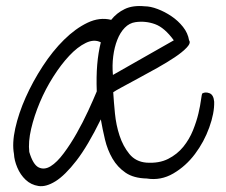

<svg xmlns="http://www.w3.org/2000/svg" viewBox="-20 -616 765 650"><path d="M27.3 -94.7Q20.5 -130.9 31.7 -181.6Q43 -232.4 66.9 -286.1Q90.8 -339.8 124.5 -391.6Q158.2 -443.4 196.8 -481.4Q235.4 -519.5 276.4 -539.1Q317.4 -558.6 356.4 -548.8Q375 -572.3 402.3 -585.4Q429.7 -598.6 469.7 -594.7Q489.3 -594.7 513.7 -585.4Q538.1 -576.2 560.5 -561Q583 -545.9 599.6 -524.9Q616.2 -503.9 620.1 -479.5Q627 -470.7 612.3 -455.1Q597.7 -439.5 571.3 -421.9Q544.9 -404.3 511.7 -385.7Q478.5 -367.2 447.8 -350.6Q417 -334 393.6 -321.3Q370.1 -308.6 363.3 -303.7Q365.2 -272.5 369.1 -232.4Q373 -192.4 384.8 -156.7Q396.5 -121.1 418 -94.7Q439.5 -68.4 475.6 -65.4Q518.6 -62.5 549.3 -78.1Q580.1 -93.8 600.6 -119.1Q621.1 -144.5 633.3 -174.8Q645.5 -205.1 651.9 -232.4Q658.2 -259.8 660.6 -278.8Q663.1 -297.9 665 -299.8Q675.8 -305.7 689.5 -300.3Q703.1 -294.9 705.1 -271.5Q706.1 -233.4 688.5 -184.6Q670.9 -135.7 640.1 -94.7Q609.4 -53.7 566.9 -28.8Q524.4 -3.9 476.6 -11.7Q432.6 -12.7 405.3 -31.2Q377.9 -49.8 360.8 -79.1Q343.8 -108.4 335.4 -143.6Q327.1 -178.7 321.3 -211.9Q277.3 -122.1 238.8 -72.3Q200.2 -22.5 168 -2.4Q135.7 17.6 110.4 13.7Q85 9.8 66.9 -7.3Q48.8 -24.4 38.6 -48.8Q28.3 -73.2 27.3 -94.7ZM79.1 -101.6Q91.8 -58.6 110.8 -49.3Q129.9 -40 151.4 -53.2Q172.9 -66.4 195.8 -97.2Q218.8 -127.9 239.7 -165Q260.7 -202.1 278.3 -240.2Q295.9 -278.3 307.6 -306.6Q305.7 -356.4 309.1 -397Q312.5 -437.5 321.3 -472.7Q298.8 -484.4 270.5 -470.7Q242.2 -457 214.4 -427.2Q186.5 -397.5 160.2 -356Q133.8 -314.5 114.7 -269Q95.7 -223.6 85.4 -179.7Q75.2 -135.7 79.1 -101.6ZM568.4 -479.5Q537.1 -522.5 504.9 -534.2Q472.7 -545.9 438.5 -541Q418 -538.1 402.3 -522Q386.7 -505.9 377 -481Q367.2 -456.1 363.3 -425.3Q359.4 -394.5 362.3 -362.3Z"/></svg>

Font: Shadows Into Light Two
Style: Regular
Weight: 400
Designer: Kimberly Geswein
Foundry: Kimberly Geswein
Version: Version 1.003 2012